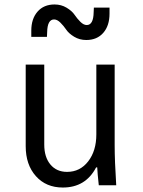

<svg xmlns="http://www.w3.org/2000/svg" viewBox="-20 -829 640 859"><path d="M493 -540V-180Q493 -110 500 0H422Q416 -54 415 -80H410Q363 10 261 10Q186 10 140.5 -41Q95 -92 95 -175V-540H178V-182Q178 -126 205.5 -93Q233 -60 280 -60Q338 -60 374.5 -107Q411 -154 411 -228V-540ZM120 -664V-692Q120 -745 148 -777Q176 -809 224 -809Q254 -809 278 -794.5Q302 -780 313.5 -763Q325 -746 339.5 -731.5Q354 -717 368 -717Q398 -717 399 -774L400 -795H470V-768Q470 -714 442 -682Q414 -650 366 -650Q336 -650 312 -664.5Q288 -679 276.5 -696Q265 -713 250.5 -727.5Q236 -742 222 -742Q192 -742 191 -685L190 -664Z"/></svg>

Font: CommitMono
Style: 450Regular
Weight: 450
Designer: Eigil Nikolajsen
Foundry: Eigil Nikolajsen
Version: Version 1.002